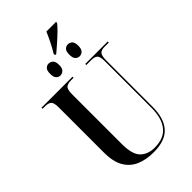

<svg xmlns="http://www.w3.org/2000/svg" viewBox="-307 -1143 1253 1253"><g transform="rotate(-45 319.5 -516.5)"><path d="M319 -907Q337 -936 356.5 -975Q376 -1014 388 -1043H477V-1033Q465 -1017 439 -991.5Q413 -966 383 -939.5Q353 -913 330 -894H319ZM250 -775Q234 -775 222 -787.5Q210 -800 210 -830Q210 -861 222 -873Q234 -885 250 -885Q267 -885 280 -873Q293 -861 293 -830Q293 -800 280 -787.5Q267 -775 250 -775ZM428 -775Q411 -775 399 -787.5Q387 -800 387 -830Q387 -861 399 -873Q411 -885 428 -885Q445 -885 457.5 -873Q470 -861 470 -830Q470 -800 457.5 -787.5Q445 -775 428 -775ZM326 10Q257 10 205 -12.5Q153 -35 124 -85Q95 -135 95 -217V-637Q95 -680 80.5 -692Q66 -704 38 -704H14V-714H300V-704H274Q246 -704 231.5 -691.5Q217 -679 217 -633V-175Q217 -80 253.5 -43.5Q290 -7 352 -7Q439 -7 480 -59Q521 -111 521 -206V-636Q521 -680 507 -692Q493 -704 465 -704H418V-714H625V-704H583Q558 -704 544.5 -691.5Q531 -679 531 -633V-208Q531 -99 482 -44.5Q433 10 326 10Z"/></g></svg>

Font: Noto Serif Display Condensed SemiBold
Style: Regular
Weight: 600
Width: 3
Designer: Monotype Design Team
Foundry: Monotype Imaging Inc.
Version: Version 2.009